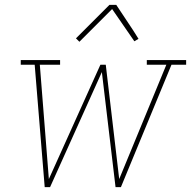

<svg xmlns="http://www.w3.org/2000/svg" viewBox="-20 -766 790 786"><path d="M163 0 122 -501H65V-520H226V-501H143L180 -33L391 -501H413L468 -33L661 -501H581V-520H742V-501H682L475 0H453L397 -471L185 0ZM305 -595 291 -609 428 -746H456L525 -642L547 -607L530 -597L439 -729Z"/></svg>

Font: Iosevka Etoile Thin
Style: Italic
Weight: 100
Italic angle: -9°
Designer: Belleve Invis
Foundry: Belleve Invis
Version: Version 22.1.2; ttfautohint (v1.8.4)